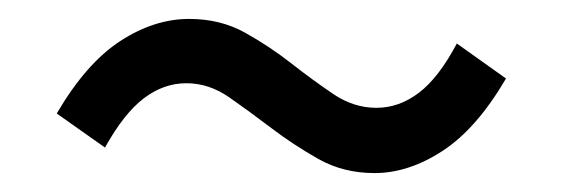

<svg xmlns="http://www.w3.org/2000/svg" viewBox="-20 -470 595 203"><path d="M376 -287Q343 -287 316.5 -302Q290 -317 267 -334.5Q244 -352 222.5 -367Q201 -382 177 -382Q153 -382 132 -366Q111 -350 91 -314L40 -350Q71 -403 107 -426.5Q143 -450 180 -450Q213 -450 239 -435.5Q265 -421 288 -403Q311 -385 332.5 -370.5Q354 -356 378 -356Q402 -356 423 -372Q444 -388 463 -424L515 -387Q484 -334 448 -310.5Q412 -287 376 -287Z"/></svg>

Font: Kinto Sans
Style: Regular
Weight: 400
Designer: Authors: Ryoko NISHIZUKA  (kana & ideographs); Paul D. Hunt (Latin, Greek & Cyrillic); Wenlong ZHANG  (bopomofo); Sandol
Foundry: Adobe Systems Incorporated, ookami Inc.
Version: Version 0.001